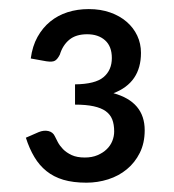

<svg xmlns="http://www.w3.org/2000/svg" viewBox="-20 -838 374 412"><path d="M46 -712.5Q49.5 -739 60.5 -758.8Q71.5 -778.5 87.8 -791.8Q104 -805 125 -811.8Q146 -818.5 170.5 -818.5Q196 -818.5 216.5 -811.2Q237 -804 251.8 -791.2Q266.5 -778.5 274.5 -761.5Q282.5 -744.5 282.5 -724.5Q282.5 -660.5 223.5 -638Q290.5 -619.5 290.5 -558.5Q290.5 -531 280 -510Q269.5 -489 252.2 -474.8Q235 -460.5 212.2 -453.2Q189.5 -446 165.5 -446Q137 -446 116 -452.2Q95 -458.5 79.8 -470.8Q64.5 -483 53.8 -501Q43 -519 35.5 -542.5L63 -554.5Q74 -559 83.8 -556.8Q93.5 -554.5 97.5 -546Q100 -541 104 -533.2Q108 -525.5 115.2 -518Q122.5 -510.5 133.8 -505.2Q145 -500 162 -500Q177.5 -500 189.2 -505Q201 -510 209 -517.8Q217 -525.5 221 -535.5Q225 -545.5 225 -556Q225 -571 220.8 -581.8Q216.5 -592.5 206.8 -599.5Q197 -606.5 180.8 -610Q164.5 -613.5 141 -613.5V-657Q184.5 -657.5 202.2 -672.5Q220 -687.5 220 -713.5Q220 -738.5 205.5 -751.5Q191 -764.5 167 -764.5Q143 -764.5 128.8 -752.8Q114.5 -741 108.5 -721Q103.5 -711 98 -707.8Q92.5 -704.5 79.5 -706.5Z"/></svg>

Font: Lato
Style: Regular
Weight: 400
Designer: Lukasz Dziedzic with Adam Twardoch and Botio Nikoltchev
Foundry: tyPoland Lukasz Dziedzic
Version: Version 2.015; 2015-08-06; http://www.latofonts.com/